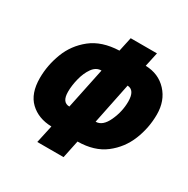

<svg xmlns="http://www.w3.org/2000/svg" viewBox="-165 -873 1013 1032"><g transform="rotate(30 341.5 -357.0)"><path d="M200 10H363L386 -100Q490 -101 555.5 -151.5Q621 -202 652 -279Q683 -356 683 -439Q683 -524 632 -579Q581 -634 500 -636L519 -724H356L337 -636Q230 -632 164.5 -580Q99 -528 69.5 -451Q40 -374 40 -295Q40 -199 91 -150.5Q142 -102 224 -100ZM417 -241 469 -495Q515 -493 515 -422Q515 -360 487.5 -300.5Q460 -241 417 -241ZM254 -241Q208 -241 208 -307Q208 -345 219 -389Q230 -433 252 -464Q274 -495 307 -495Z"/></g></svg>

Font: Noto Sans Display Condensed Black
Style: Italic
Weight: 900
Width: 3
Italic angle: -192°
Designer: Monotype Design Team
Foundry: Monotype Imaging Inc.
Version: Version 1.900